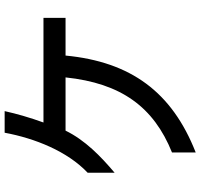

<svg xmlns="http://www.w3.org/2000/svg" viewBox="-38 -753 862 826"><g transform="rotate(-90 393.0 -340.0)"><path d="M328 -751H235C211 -621 155 -481 63 -394V-278C134 -338 203 -405 244 -489H473C448 -250 346 -110 150 -31V71C410 -31 540 -208 567 -489H729V-584H279C299 -639 316 -697 328 -751Z"/></g></svg>

Font: コーポレート・ロゴ ver3 Medium
Style: Regular
Weight: 500
Designer: [KANA_main] LOGOTYPE.JP [Source Han Sans] Ryoko NISHIZUKA 西塚涼子 (kana, bopomofo & ideographs); Paul D. Hunt (Latin, Greek
Version: Version 12.001;FEAKit 1.0